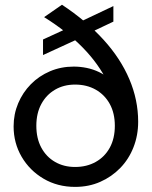

<svg xmlns="http://www.w3.org/2000/svg" viewBox="-20 -754 627 790"><path d="M289 15Q216.5 15 159.2 -18.8Q102 -52.5 69 -109Q36 -165.5 36 -234Q36 -284.5 54.8 -329Q73.5 -373.5 107 -407.5Q140.5 -441.5 185.8 -460.8Q231 -480 283.5 -480Q310.5 -480 337 -474.5Q363.5 -469 387.5 -457.5Q411.5 -446 431.5 -428.5L423 -416Q404.5 -453 379 -488.8Q353.5 -524.5 320.5 -558.2Q287.5 -592 247.8 -623.2Q208 -654.5 161.5 -683.5L235 -734.5Q336 -667.5 406 -590.5Q476 -513.5 512.2 -428.2Q548.5 -343 548.5 -253Q548.5 -197 529.2 -148Q510 -99 474.8 -62.8Q439.5 -26.5 392.5 -5.8Q345.5 15 289 15ZM289 -67Q337 -67 374 -87.8Q411 -108.5 431.8 -146.5Q452.5 -184.5 452.5 -236.5Q452.5 -288 431.8 -326Q411 -364 374 -385Q337 -406 289 -406Q242.5 -406 206.5 -385Q170.5 -364 150 -326Q129.5 -288 129.5 -236.5Q129.5 -184.5 150 -146.5Q170.5 -108.5 206.5 -87.8Q242.5 -67 289 -67ZM157 -527.5V-591.5L305 -659.5V-662L446.5 -729V-665L305 -598V-595.5Z"/></svg>

Font: Geologica Roman Light
Style: Regular
Weight: 300
Designer: Sindre Bremnes, Frode Helland
Foundry: Monokrom Skriftforlag AS
Version: Version 1.010;gftools[0.9.28]